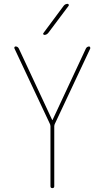

<svg xmlns="http://www.w3.org/2000/svg" viewBox="-20 -970 540 990"><path d="M238.3 -329.1 54.7 -719.7Q52.7 -723.6 54.7 -727.1Q56.6 -730.5 60.5 -730.5Q71.3 -730.5 77.1 -719.7L249 -351.6Q249 -350.6 250 -350.6Q251 -350.6 251 -351.6L422.9 -719.7Q427.7 -729.5 439.5 -730.5Q442.4 -730.5 444.3 -727.1Q446.3 -723.6 445.3 -719.7L261.7 -329.1Q259.8 -323.2 259.8 -320.3V-9.8Q259.8 0 250 0Q240.2 0 240.2 -9.8V-320.3Q240.2 -323.2 238.3 -329.1ZM209 -790Q205.1 -790 203.1 -793.5Q201.2 -796.9 204.1 -799.8L308.6 -940.4Q316.4 -950.2 329.1 -950.2Q332 -950.2 334 -946.8Q335.9 -943.4 334 -940.4L228.5 -799.8Q219.7 -790 209 -790Z"/></svg>

Font: Rounded-X Mgen+ 2m thin
Style: Regular
Weight: 100
Designer: [Source Han Sans]
Ryoko NISHIZUKA  (kana & ideographs); Paul D. Hunt (Latin, Greek & Cyrillic); Wenlong ZHANG  (bopomofo
Version: Version 1.059.20150602